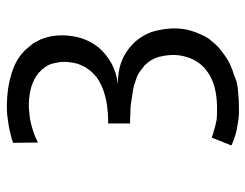

<svg xmlns="http://www.w3.org/2000/svg" viewBox="-100 -644 731 572"><g transform="rotate(-90 266.0 -357.5)"><path d="M142.6 -92.8Q136.7 -78.1 119.1 -34.2Q128.9 -29.3 140.6 -25.4Q152.3 -21.5 164.1 -18.6Q175.8 -16.6 187.5 -14.6Q199.2 -12.7 211.9 -11.7Q215.8 -11.7 221.7 -11.7Q226.6 -11.7 232.4 -11.7Q254.9 -11.7 273.4 -13.7Q293 -14.6 308.6 -18.6Q310.5 -19.5 314.5 -20.5Q319.3 -22.5 324.2 -24.4Q330.1 -26.4 335 -28.3Q339.8 -29.3 341.8 -30.3Q357.4 -36.1 372.1 -43.9Q386.7 -52.7 401.4 -64.5Q406.2 -68.4 411.1 -72.3Q416 -77.1 420.9 -82Q424.8 -86.9 429.7 -92.8Q434.6 -97.7 438.5 -103.5Q445.3 -114.3 450.2 -126Q456.1 -138.7 460 -151.4Q463.9 -163.1 465.8 -175.8Q467.8 -188.5 467.8 -202.1Q467.8 -205.1 467.8 -211.9Q465.8 -245.1 457 -272.5Q447.3 -298.8 428.7 -320.3Q426.8 -322.3 423.8 -325.2Q421.9 -327.1 419.9 -329.1Q396.5 -351.6 367.2 -362.3Q337.9 -373 300.8 -372.1Q334 -376 362.3 -390.6Q389.6 -405.3 411.1 -429.7Q428.7 -452.1 437.5 -477.5Q446.3 -503.9 447.3 -535.2Q447.3 -545.9 446.3 -557.6Q445.3 -568.4 442.4 -580.1Q439.5 -590.8 435.5 -601.6Q430.7 -611.3 424.8 -622.1Q421.9 -627 418 -630.9Q414.1 -635.7 410.2 -640.6Q406.2 -645.5 402.3 -649.4Q397.5 -654.3 392.6 -658.2Q367.2 -679.7 329.1 -690.4Q291 -702.1 240.2 -703.1Q239.3 -703.1 238.3 -703.1Q238.3 -703.1 237.3 -703.1Q224.6 -703.1 210.9 -702.1Q197.3 -700.2 182.6 -698.2Q168.9 -696.3 154.3 -692.4Q140.6 -689.5 127 -684.6Q127 -660.2 127.9 -610.4Q140.6 -617.2 154.3 -622.1Q168 -627 183.6 -630.9Q197.3 -634.8 211.9 -635.7Q226.6 -637.7 242.2 -637.7Q272.5 -636.7 294.9 -629.9Q318.4 -622.1 334 -609.4Q336.9 -607.4 338.9 -604.5Q341.8 -602.5 344.7 -599.6Q346.7 -596.7 348.6 -593.8Q351.6 -590.8 353.5 -587.9Q357.4 -582 360.4 -575.2Q363.3 -568.4 364.3 -561.5Q366.2 -553.7 367.2 -546.9Q368.2 -540 368.2 -532.2Q368.2 -524.4 367.2 -516.6Q366.2 -507.8 364.3 -500Q363.3 -492.2 359.4 -484.4Q356.4 -477.5 352.5 -469.7Q349.6 -465.8 345.7 -460Q342.8 -455.1 338.9 -451.2Q335 -447.3 331.1 -443.4Q326.2 -439.5 322.3 -435.5Q300.8 -419.9 269.5 -411.1Q239.3 -402.3 197.3 -401.4Q193.4 -401.4 184.6 -401.4Q184.6 -384.8 184.6 -335.9Q187.5 -335.9 196.3 -335.9Q209 -335 219.7 -335Q230.5 -335 239.3 -334Q247.1 -333 258.8 -331.1Q270.5 -329.1 285.2 -327.1Q299.8 -324.2 312.5 -319.3Q326.2 -315.4 336.9 -308.6Q347.7 -300.8 357.4 -293Q366.2 -284.2 373 -273.4Q379.9 -261.7 383.8 -247.1Q387.7 -231.4 388.7 -212.9Q389.6 -189.5 382.8 -168Q377 -147.5 363.3 -128.9Q341.8 -101.6 304.7 -87.9Q267.6 -75.2 214.8 -77.1Q205.1 -77.1 196.3 -78.1Q187.5 -80.1 177.7 -82Q169.9 -84 161.1 -86.9Q152.3 -88.9 142.6 -92.8Z"/></g></svg>

Font: Aptus Gothic JP
Style: Medium
Weight: 400
Designer: Fuminori Ogawa / Motoya
Version: Version 1